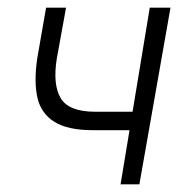

<svg xmlns="http://www.w3.org/2000/svg" viewBox="-20 -480 484 500"><path d="M221 -141H355L363 -189H228ZM370 -460 294 0H343L424 -460ZM152 -460H100L77 -328Q68 -267 77.5 -225.5Q87 -184 122 -162.5Q157 -141 221 -141L228 -189Q159 -189 138 -224.5Q117 -260 128 -328Z"/></svg>

Font: Jost Light
Style: Italic
Weight: 300
Italic angle: -5°
Version: Version 3.710